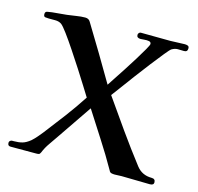

<svg xmlns="http://www.w3.org/2000/svg" viewBox="-85 -630 742 721"><g transform="rotate(15 286.0 -270.0)"><path d="M572 -10Q572 1 557 1Q529 1 501.5 0Q474 -1 447 -1Q440 -1 433.5 -0.5Q427 0 420 0Q413 0 407 -1.5Q401 -3 398 -10Q368 -63 335 -114Q302 -165 269 -217Q247 -184 224 -151Q201 -118 179 -85Q167 -67 153.5 -48Q140 -29 132 -9Q129 -2 125 -1Q121 0 115 0H15Q4 0 4 -12Q4 -19 11 -22Q13 -23 16.5 -23Q20 -23 22 -23Q41 -23 55 -27Q69 -31 85 -44Q95 -53 104 -63.5Q113 -74 121 -84Q153 -125 184.5 -167Q216 -209 244 -252Q237 -263 221 -289Q205 -315 184 -347.5Q163 -380 142 -411.5Q121 -443 104 -466Q87 -489 79 -495Q69 -502 54.5 -502Q40 -502 29 -502Q22 -502 15.5 -503Q9 -504 9 -514Q9 -524 18 -525Q33 -528 54.5 -529.5Q76 -531 92 -533Q109 -535 127 -538Q145 -541 161 -541Q175 -541 181 -530Q213 -478 244.5 -425Q276 -372 307 -319Q312 -327 325 -346.5Q338 -366 354.5 -391.5Q371 -417 386.5 -442Q402 -467 412.5 -485.5Q423 -504 423 -508Q423 -516 414.5 -517.5Q406 -519 396.5 -518Q387 -517 382 -517Q367 -517 367 -529Q367 -533 370 -536.5Q373 -540 377 -540Q406 -540 435 -539.5Q464 -539 492 -539Q506 -539 520 -540Q534 -541 548 -541Q554 -541 559.5 -539Q565 -537 565 -529Q565 -515 551 -515.5Q537 -516 527 -516Q516 -516 504 -509Q499 -506 482 -485Q465 -464 442 -434.5Q419 -405 396 -374Q373 -343 355 -318.5Q337 -294 330 -285Q371 -226 412.5 -167.5Q454 -109 498 -52Q520 -24 557 -24Q572 -24 572 -10Z"/></g></svg>

Font: Kaisei Decol Medium
Style: Regular
Weight: 500
Designer: Font-Kai, 金井和夫
Foundry: KAZUO KANAI
Version: Version 5.003